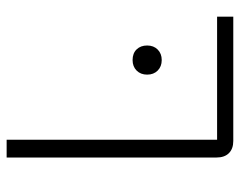

<svg xmlns="http://www.w3.org/2000/svg" viewBox="-94 -646 740 593"><g transform="rotate(-90 276.5 -350.0)"><path d="M86 -52V-700H141V-50H521V0H137Q113 0 99.5 -13.5Q86 -27 86 -52ZM342 -266Q342 -286 354.5 -298.5Q367 -311 387 -311Q408 -311 420 -298.5Q432 -286 432 -266Q432 -246 419.5 -233.5Q407 -221 387 -221Q367 -221 354.5 -233.5Q342 -246 342 -266Z"/></g></svg>

Font: Bai Jamjuree Light
Style: Regular
Weight: 300
Designer: Katatrad Aksorn Co.,Ltd.
Foundry: Cadson Demak Co.,Ltd.
Version: Version 1.000; ttfautohint (v1.6)